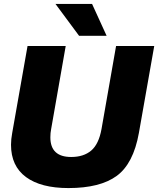

<svg xmlns="http://www.w3.org/2000/svg" viewBox="-20 -946 804 976"><path d="M328 10Q188 10 112 -46Q36 -102 36 -210Q36 -238 42 -270L120 -712H314L240 -290Q236 -270 236 -248Q236 -148 342 -148Q405 -148 443.5 -180.5Q482 -213 496 -290L570 -712H764L686 -270Q658 -114 573.5 -52Q489 10 328 10ZM522 -764H382L262 -926H448Z"/></svg>

Font: Creato Display Black
Style: Italic
Weight: 900
Italic angle: -10°
Version: Version 1.000